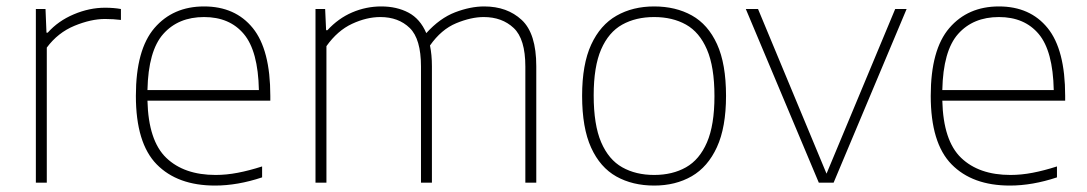

<svg xmlns="http://www.w3.org/2000/svg" viewBox="-20 -568 3381 597"><path d="M91.5 0V-540H121.5L124.5 -466.5H128.5Q161 -503 209.5 -523.5Q258 -544 306.5 -544Q333.5 -544 356 -540V-506Q344 -507.5 332.2 -508.2Q320.5 -509 306.5 -509Q263 -509 211.5 -487.8Q160 -466.5 125.5 -420V0Z M648.5 9Q532 9 467.2 -57Q402.5 -123 402.5 -270Q402.5 -413.5 460.2 -480.8Q518 -548 614.5 -548Q711.5 -548 766 -480.8Q820.5 -413.5 820.5 -270V-255H438.5Q441.5 -130.5 497 -77.2Q552.5 -24 650.5 -24Q684 -24 719.2 -30.8Q754.5 -37.5 795 -50.5V-16.5Q718.5 9 648.5 9ZM614.5 -515Q534.5 -515 487.8 -462.5Q441 -410 438.5 -288H785Q782.5 -409.5 738.2 -462.2Q694 -515 614.5 -515Z M961 0V-540H991L994 -474H998Q1032 -511 1075.2 -529.5Q1118.5 -548 1165.5 -548Q1213.5 -548 1250 -528.8Q1286.5 -509.5 1305.5 -465Q1347.5 -511.5 1395.2 -529.8Q1443 -548 1485.5 -548Q1557 -548 1602.2 -506Q1647.5 -464 1647.5 -362V0H1613.5V-361Q1613.5 -447 1577.2 -481Q1541 -515 1484 -515Q1445 -515 1398.5 -495.8Q1352 -476.5 1317 -426.5Q1323 -397.5 1323 -362V0H1289V-361Q1289 -447 1254 -481Q1219 -515 1162.5 -515Q1120 -515 1074.8 -494Q1029.5 -473 995 -424.5V0Z M2014 9Q1947 9 1896.5 -19.2Q1846 -47.5 1818 -109Q1790 -170.5 1790 -270Q1790 -368 1818.2 -429.2Q1846.5 -490.5 1897 -519.2Q1947.5 -548 2014 -548Q2081 -548 2131.2 -520Q2181.5 -492 2209.5 -430.8Q2237.5 -369.5 2237.5 -270Q2237.5 -172 2209.2 -110.5Q2181 -49 2130.8 -20Q2080.5 9 2014 9ZM2014 -24Q2071 -24 2113 -47.8Q2155 -71.5 2178.2 -125.2Q2201.5 -179 2201.5 -269Q2201.5 -360 2178.2 -414Q2155 -468 2113 -491.5Q2071 -515 2014 -515Q1957 -515 1914.8 -491.5Q1872.5 -468 1849.2 -414.5Q1826 -361 1826 -271.5Q1826 -180 1849.2 -125.8Q1872.5 -71.5 1914.8 -47.8Q1957 -24 2014 -24Z M2526 0 2299 -540H2337L2550 -28L2763.5 -540H2799L2572 0Z M3120 9Q3003.5 9 2938.8 -57Q2874 -123 2874 -270Q2874 -413.5 2931.8 -480.8Q2989.5 -548 3086 -548Q3183 -548 3237.5 -480.8Q3292 -413.5 3292 -270V-255H2910Q2913 -130.5 2968.5 -77.2Q3024 -24 3122 -24Q3155.5 -24 3190.8 -30.8Q3226 -37.5 3266.5 -50.5V-16.5Q3190 9 3120 9ZM3086 -515Q3006 -515 2959.2 -462.5Q2912.5 -410 2910 -288H3256.5Q3254 -409.5 3209.8 -462.2Q3165.5 -515 3086 -515Z"/></svg>

Font: Encode Sans SmExp Th
Style: Regular
Weight: 100
Width: 6
Designer: Multiple Designers
Foundry: Impallari Type
Version: Version 3.002; ttfautohint (v1.8.3) -l 8 -r 50 -G 200 -x 14 